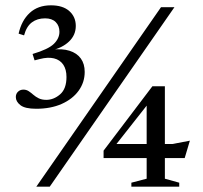

<svg xmlns="http://www.w3.org/2000/svg" viewBox="-20 -702 764 722"><path d="M116.5 0 585.5 -675H636L167 0ZM116 -293Q74 -293 56.8 -306.5Q39.5 -320 39.5 -337Q39.5 -349.5 47.8 -357.2Q56 -365 68 -365Q79 -365 87.8 -359.2Q96.5 -353.5 105.2 -345.8Q114 -338 125.8 -332.2Q137.5 -326.5 154 -326.5Q182 -326.5 206 -347.2Q230 -368 230 -412.5Q230 -441 217.8 -459Q205.5 -477 183 -482.5Q160.5 -488 129.5 -480L110 -475L102.5 -499Q161.5 -516.5 182.5 -537Q203.5 -557.5 203.5 -582.5Q203.5 -605 189.5 -619Q175.5 -633 149.5 -633Q120 -633 99.8 -617.8Q79.5 -602.5 70.5 -569L50 -575.5Q61 -625 91.8 -653.5Q122.5 -682 171.5 -682Q216.5 -682 240.8 -660.2Q265 -638.5 265 -604.5Q265 -570 239.5 -545.8Q214 -521.5 171.5 -512L173.5 -515Q213.5 -520 241.2 -511.2Q269 -502.5 283.8 -482.2Q298.5 -462 298.5 -431.5Q298.5 -392.5 275.8 -361Q253 -329.5 212 -311.2Q171 -293 116 -293ZM531.5 -327.5 556.5 -336.5 405 -144 401.5 -160.5H628.5L694 -173L674.5 -107.5H369.5V-135.5L553 -377.5H600V-30L654 -15V0H474V-15L531.5 -30Z"/></svg>

Font: Newsreader 24pt
Style: Regular
Weight: 400
Designer: Hugues Gentile
Foundry: Production Type
Version: Version 1.003